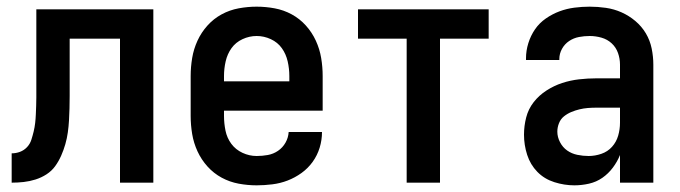

<svg xmlns="http://www.w3.org/2000/svg" viewBox="-20 -548 2040 576"><path d="M15 0V-88Q28 -88 40 -92.5Q52 -97 61 -106.5Q70 -116 74 -128.5Q78 -141 81 -153.5Q84 -166 85.5 -179Q87 -192 87.5 -205Q88 -218 88.5 -230.5Q89 -243 89 -256V-520H440V0H340V-432H189V-260Q189 -241 188.5 -223Q188 -205 187 -187Q186 -169 183.5 -151Q181 -133 176 -115.5Q171 -98 163.5 -81Q156 -64 145.5 -49.5Q135 -35 119.5 -25Q104 -15 86.5 -9.5Q69 -4 51 -2Q33 0 15 0Z M750 8Q723 8 696 3Q669 -2 645 -15Q621 -28 602.5 -48.5Q584 -69 572.5 -94Q561 -119 556.5 -146Q552 -173 552 -200V-320Q552 -347 556.5 -374Q561 -401 572.5 -426Q584 -451 602.5 -471.5Q621 -492 645 -505Q669 -518 696 -523Q723 -528 750 -528Q777 -528 804 -523Q831 -518 855 -505Q879 -492 897.5 -471.5Q916 -451 927.5 -426Q939 -401 943.5 -374Q948 -347 948 -320V-216H652V-200Q652 -178 656.5 -156Q661 -134 674 -116.5Q687 -99 707.5 -89.5Q728 -80 750 -80Q767 -80 783.5 -83Q800 -86 814 -95.5Q828 -105 836.5 -120Q845 -135 846 -152H946Q946 -128 939 -105Q932 -82 918 -62.5Q904 -43 884.5 -29Q865 -15 843 -6.5Q821 2 797 5Q773 8 750 8ZM848 -304V-320Q848 -342 843 -364Q838 -386 825.5 -403.5Q813 -421 792.5 -430.5Q772 -440 750 -440Q728 -440 707.5 -430.5Q687 -421 674.5 -403.5Q662 -386 657 -364Q652 -342 652 -320V-304Z M1200 0V-432H1054V-520H1446V-432H1300V0Z M1703 8Q1673 8 1643 -1.5Q1613 -11 1592 -32.5Q1571 -54 1561.5 -83.5Q1552 -113 1552 -144Q1552 -170 1558.5 -195.5Q1565 -221 1581 -241.5Q1597 -262 1619.5 -276.5Q1642 -291 1666.5 -299Q1691 -307 1717 -310Q1743 -313 1769 -313H1840V-354Q1840 -372 1834 -389Q1828 -406 1815 -418Q1802 -430 1784.5 -435Q1767 -440 1749 -440Q1733 -440 1717 -437Q1701 -434 1687.5 -425Q1674 -416 1666 -401.5Q1658 -387 1658 -371V-368H1558V-373Q1558 -396 1565 -418.5Q1572 -441 1585 -460Q1598 -479 1617.5 -492.5Q1637 -506 1658.5 -514Q1680 -522 1703 -525Q1726 -528 1749 -528Q1773 -528 1797.5 -524.5Q1822 -521 1844.5 -511Q1867 -501 1886 -485Q1905 -469 1917.5 -448Q1930 -427 1935 -402.5Q1940 -378 1940 -354V0H1840V-83Q1832 -63 1818.5 -45Q1805 -27 1787 -14.5Q1769 -2 1747 3Q1725 8 1703 8ZM1746 -80Q1765 -80 1784 -86.5Q1803 -93 1816 -107.5Q1829 -122 1834.5 -141Q1840 -160 1840 -180V-225H1769Q1756 -225 1743.5 -224Q1731 -223 1718.5 -220Q1706 -217 1694 -212Q1682 -207 1672 -199Q1662 -191 1657 -178.5Q1652 -166 1652 -153Q1652 -137 1660 -121.5Q1668 -106 1681.5 -96.5Q1695 -87 1712 -83.5Q1729 -80 1746 -80Z"/></svg>

Font: Iosevka Semibold
Style: Regular
Weight: 600
Monospace: yes
Designer: Belleve Invis
Foundry: Belleve Invis
Version: Version 33.2.3; ttfautohint (v1.8.4)